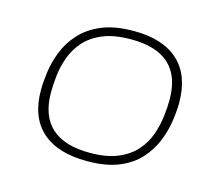

<svg xmlns="http://www.w3.org/2000/svg" viewBox="-82 -634 855 745"><g transform="rotate(15 345.5 -261.5)"><path d="M323 6Q205 6 142.5 -50Q80 -106 80 -214Q80 -246 85.5 -287Q91 -328 107.5 -370.5Q124 -413 156.5 -449Q189 -485 241 -507Q293 -529 371 -529Q487 -529 549 -472Q611 -415 611 -305Q611 -273 605 -232Q599 -191 582.5 -149.5Q566 -108 534.5 -72.5Q503 -37 451.5 -15.5Q400 6 323 6ZM326 -28Q393 -28 438 -47Q483 -66 510 -97Q537 -128 550 -165Q563 -202 567.5 -239.5Q572 -277 572 -307Q572 -495 368 -495Q300 -495 254.5 -476Q209 -457 182 -426Q155 -395 141.5 -357.5Q128 -320 124 -283Q120 -246 120 -216Q120 -28 326 -28Z"/></g></svg>

Font: Asap Expanded Expanded Thin
Style: Italic
Weight: 100
Width: 7
Italic angle: -6°
Designer: Pablo Cosgaya
Foundry: Omnibus-Type
Version: Version 3.001; ttfautohint (v1.8.4.7-5d5b)